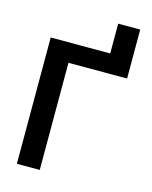

<svg xmlns="http://www.w3.org/2000/svg" viewBox="-131 -983 843 1068"><g transform="rotate(15 290.5 -449.5)"><path d="M71.7 0V-727.3H414.4V-898.8H541.2V-616.8H203.5V0Z"/></g></svg>

Font: Inter P Semi Bold
Style: Regular
Weight: 600
Designer: Rasmus Andersson
Foundry: rsms
Version: Version 3.018;git-588b23468